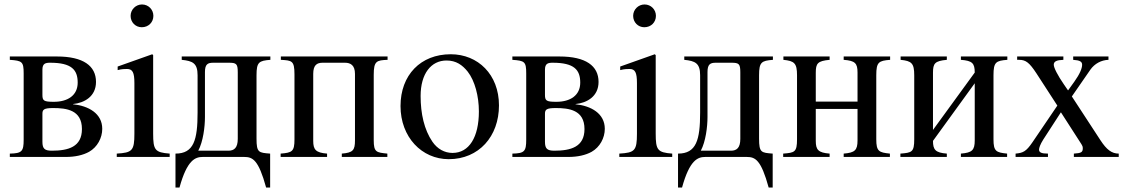

<svg xmlns="http://www.w3.org/2000/svg" viewBox="-20 -703 5044 860"><path d="M307 -237C358 -242 410 -271 410 -336C410 -408 353 -450 235 -450H24V-435C79 -431 86 -427 86 -374V-77C86 -25 78 -16 24 -15V0H275C316 0 352 -8 379 -23C416 -44 438 -85 438 -126C438 -195 376 -229 307 -236ZM170 -391C170 -419 184 -422 205 -422C301 -422 328 -390 328 -333C328 -276 284 -247 221 -247C176 -247 170 -252 170 -278ZM170 -193C170 -212 176 -219 218 -219C277 -219 347 -211 347 -125C347 -45 286 -28 212 -28C180 -28 170 -37 170 -68Z M667 -632C667 -660 645 -683 616 -683C588 -683 565 -660 565 -632C565 -603 587 -581 615 -581C645 -581 667 -603 667 -632ZM740 0V-15C674 -20 666 -31 666 -105V-456L662 -460L507 -405V-389C525 -394 540 -394 549 -394C574 -394 582 -378 582 -331V-104C582 -28 572 -19 503 -15V0Z M1191 -450H794V-435C843 -430 865 -420 865 -366V-199C865 -76 848 -15 766 -15V137H784C818 13 855 0 888 0H1074C1112 0 1138 13 1172 137H1190V-15C1139 -19 1129 -19 1129 -82V-366C1129 -425 1140 -431 1191 -435ZM1045 -81C1045 -41 1029 -28 1003 -28H868C890 -69 898 -135 898 -179V-380C898 -415 910 -422 935 -422H1005C1039 -422 1045 -417 1045 -379Z M1716 -450H1238V-435C1287 -432 1299 -432 1299 -370V-78C1299 -24 1288 -19 1237 -15V0H1445V-15C1394 -19 1383 -33 1383 -72V-372C1383 -411 1399 -422 1425 -422H1525C1550 -422 1570 -411 1570 -372V-74C1570 -30 1561 -19 1511 -15V0H1715V-15C1666 -20 1654 -21 1654 -75V-368C1654 -430 1667 -433 1716 -435Z M2215 -231C2215 -369 2121 -460 1999 -460C1864 -460 1774 -367 1774 -228C1774 -89 1869 10 1990 10C2125 10 2215 -92 2215 -231ZM2125 -204C2125 -88 2081 -18 2007 -18C1971 -18 1939 -36 1917 -68C1880 -122 1864 -194 1864 -273C1864 -373 1911 -432 1980 -432C2023 -432 2051 -412 2075 -382C2107 -341 2125 -272 2125 -204Z M2558 -237C2609 -242 2661 -271 2661 -336C2661 -408 2604 -450 2486 -450H2275V-435C2330 -431 2337 -427 2337 -374V-77C2337 -25 2329 -16 2275 -15V0H2526C2567 0 2603 -8 2630 -23C2667 -44 2689 -85 2689 -126C2689 -195 2627 -229 2558 -236ZM2421 -391C2421 -419 2435 -422 2456 -422C2552 -422 2579 -390 2579 -333C2579 -276 2535 -247 2472 -247C2427 -247 2421 -252 2421 -278ZM2421 -193C2421 -212 2427 -219 2469 -219C2528 -219 2598 -211 2598 -125C2598 -45 2537 -28 2463 -28C2431 -28 2421 -37 2421 -68Z M2918 -632C2918 -660 2896 -683 2867 -683C2839 -683 2816 -660 2816 -632C2816 -603 2838 -581 2866 -581C2896 -581 2918 -603 2918 -632ZM2991 0V-15C2925 -20 2917 -31 2917 -105V-456L2913 -460L2758 -405V-389C2776 -394 2791 -394 2800 -394C2825 -394 2833 -378 2833 -331V-104C2833 -28 2823 -19 2754 -15V0Z M3442 -450H3045V-435C3094 -430 3116 -420 3116 -366V-199C3116 -76 3099 -15 3017 -15V137H3035C3069 13 3106 0 3139 0H3325C3363 0 3389 13 3423 137H3441V-15C3390 -19 3380 -19 3380 -82V-366C3380 -425 3391 -431 3442 -435ZM3296 -81C3296 -41 3280 -28 3254 -28H3119C3141 -69 3149 -135 3149 -179V-380C3149 -415 3161 -422 3186 -422H3256C3290 -422 3296 -417 3296 -379Z M3967 -450H3759V-435C3810 -431 3821 -420 3821 -378V-248H3634V-377C3634 -419 3642 -430 3696 -435V-450H3489V-435C3538 -430 3550 -420 3550 -366V-79C3550 -21 3539 -19 3488 -15V0H3696V-15C3645 -19 3634 -32 3634 -72V-215H3821V-74C3821 -30 3809 -19 3759 -15V0H3966V-15C3917 -20 3905 -25 3905 -79V-366C3905 -425 3916 -431 3967 -435Z M4492 -450H4284V-435C4335 -431 4346 -420 4346 -378L4159 -121V-377C4159 -419 4167 -430 4221 -435V-450H4014V-435C4063 -430 4075 -420 4075 -366V-79C4075 -21 4064 -19 4013 -15V0H4221V-15C4170 -19 4159 -32 4159 -72L4346 -330V-74C4346 -30 4334 -19 4284 -15V0H4491V-15C4442 -20 4430 -25 4430 -79V-366C4430 -425 4441 -431 4492 -435Z M4991 0V-15C4960 -15 4937 -32 4909 -75L4781 -271L4864 -391C4883 -418 4913 -434 4945 -435V-450H4787V-435C4817 -433 4827 -427 4827 -413C4827 -397 4817 -372 4792 -337L4764 -298L4746 -324C4717 -366 4700 -400 4700 -413C4700 -428 4713 -434 4743 -435V-450H4536V-435H4545C4575 -435 4591 -422 4622 -375L4716 -230L4604 -65C4576 -24 4562 -18 4529 -15V0H4674V-15C4645 -15 4634 -20 4634 -33C4634 -40 4639 -56 4653 -78L4732 -200L4824 -57C4828 -51 4830 -46 4830 -39C4830 -21 4823 -17 4790 -15V0Z"/></svg>

Font: STIXGeneral
Style: Regular
Weight: 400
Designer: MicroPress Inc., with final additions and corrections provided by Coen Hoffman, Elsevier (retired)
Version: Version 1.1.0